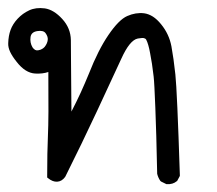

<svg xmlns="http://www.w3.org/2000/svg" viewBox="-21 -268 541 479"><path d="M393.1 190.9 381.3 185.1 379.9 184.1 378.9 183.1Q373.5 175.3 371.1 165.5V164.6V164.1Q370.1 112.8 368.9 71.5Q367.7 30.3 366.5 0.2Q365.2 -29.8 364.3 -49.1Q363.3 -68.4 362.3 -77.1Q358.4 -111.3 353.5 -135.3Q352.5 -141.1 351.3 -146.2Q350.1 -151.4 348.9 -155.5Q347.7 -159.7 346.4 -163.1Q345.2 -166.5 343.8 -168.9Q342.3 -171.9 338.1 -172.9Q334 -173.8 322.8 -171.9Q302.7 -168 281.7 -121.6Q259.3 -72.8 221.2 8.8Q183.1 90.3 142.1 172.4L141.6 172.9V173.3Q133.3 184.6 121.8 185.3Q110.4 186 98.6 176.3L96.7 174.8V171.9Q96.7 111.3 98.6 69.3Q100.6 29.8 99.6 -88.4Q85.4 -83.5 66.9 -84.5Q42 -85.9 20.5 -113.8Q9.8 -127 4.4 -138.4Q-1 -149.9 -0.5 -160.2Q0 -178.7 5.4 -193.4Q10.7 -208 22.9 -221.2Q29.3 -228 36.4 -233.2Q43.5 -238.3 51.8 -242.2Q68.4 -250 90.8 -247.1Q113.3 -243.7 134.3 -220.7Q155.3 -197.8 155.8 -168Q155.8 -155.3 156.2 -110.8Q156.7 -66.4 157.2 10.3Q169.4 -13.2 180.2 -36.6Q190.9 -60.1 200.7 -84Q224.1 -143.6 249.5 -180.7Q275.4 -218.8 296.4 -228Q317.4 -237.3 338.4 -234.9Q349.6 -233.4 360.4 -226.6Q371.1 -219.7 380.9 -207.5Q400.9 -183.1 406.7 -152.3Q412.1 -123 416.5 -82.3Q420.9 -41.5 427.7 168.9V170.4L427.2 171.9L421.4 182.6L420.9 183.6L419.9 184.1Q410.2 192.4 395 191.4H394ZM90.3 -150.9Q93.8 -155.3 95.7 -159.7Q97.7 -164.1 98.1 -168.5Q99.1 -176.3 92.8 -185.1Q87.4 -192.9 71.8 -190.4Q57.1 -188 55.2 -175.8Q53.2 -161.6 60.1 -149.9Q66.4 -140.6 74.7 -142.6Q77.6 -143.1 80.1 -144Q82.5 -145 84.2 -146Q85.9 -147 87.4 -148.2Q88.9 -149.4 90.3 -150.9Z"/></svg>

Font: NaikaiFont
Style: SemiBold
Weight: 600
Version: Version 1.89